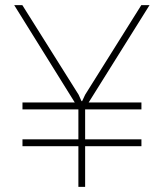

<svg xmlns="http://www.w3.org/2000/svg" viewBox="-20 -731 640 751"><path d="M532.7 -710.9H564.9L326.7 -330.1H533.2V-303.2H313V-186H533.2V-159.2H313V0H286.6V-159.2H67.9V-186H286.6V-303.2H67.9V-330.1H272.5L35.6 -710.9H67.4L287.6 -360.4L298.8 -335.4H301.3L313 -360.4Z"/></svg>

Font: Roboto Mono Thin
Style: Regular
Weight: 250
Designer: Google
Version: Version 2.000985; 2015; ttfautohint (v1.3)